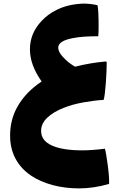

<svg xmlns="http://www.w3.org/2000/svg" viewBox="-20 -615 662 1065"><path d="M585 405Q500 430 419 430Q340 430 271.5 411.5Q203 393 152 359Q96 321 66 265Q36 209 36 137Q36 50 75.5 -21Q115 -92 187 -146Q208 -161 211 -163Q146 -255 146 -341Q146 -431 211 -499Q245 -536 294.5 -560.5Q344 -585 403 -592Q430 -595 443 -595Q482 -595 521 -586Q527 -556 527 -471Q527 -433 525 -414Q436 -414 387 -404Q303 -389 303 -351Q303 -322 343 -285Q359 -268 396 -245Q483 -267 568 -274L572 -270Q572 -223 567 -154Q562 -85 555 -61Q503 -58 442 -47Q381 -36 334 -17Q277 5 242.5 37.5Q208 70 208 111Q208 165 267.5 192Q327 219 437 219Q488 219 562 210Q569 235 578 303.5Q587 372 585 405Z"/></svg>

Font: Lalezar
Style: Bold
Weight: 700
Designer: Borna Izadpanah
Foundry: Borna Izadpanah
Version: Version 1.003;January 24, 2021;FontCreator 13.0.0.2683 64-bi